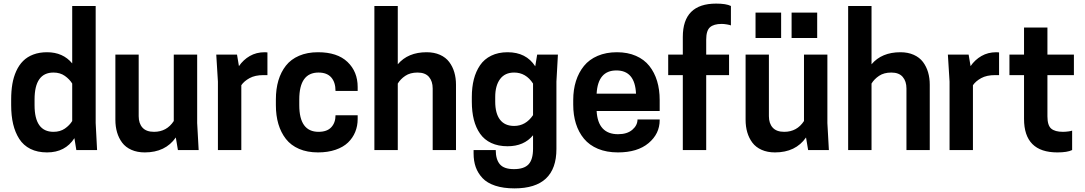

<svg xmlns="http://www.w3.org/2000/svg" viewBox="-20 -833 6022 1066"><path d="M241.2 -543Q329.6 -543 380.9 -481V-799.8H511.2V-149.9L519 0H403.8L393.1 -65.9Q342.3 13.2 241.2 13.2Q188 13.2 148.9 -6.3Q109.9 -25.9 86.9 -61.8Q64 -97.7 53 -144Q42 -190.4 42 -249V-280.8Q42 -327.6 48.6 -366.5Q55.2 -405.3 70.3 -438.5Q85.4 -471.7 108.4 -494.6Q131.3 -517.6 165 -530.3Q198.7 -543 241.2 -543ZM380.9 -161.1V-369.1Q366.2 -393.1 340.1 -411.6Q314 -430.2 276.9 -430.2Q171.9 -430.2 171.9 -280.8V-249Q171.9 -101.1 276.9 -101.1Q314 -101.1 340.1 -119.1Q366.2 -137.2 380.9 -161.1Z M620.6 -529.8H750V-188Q750 -147.9 771 -124.5Q792 -101.1 835 -101.1Q905.8 -101.1 944.8 -161.1V-529.8H1074.7V-149.9L1083 0H967.8L956.1 -69.8Q898.4 13.2 783.7 13.2Q741.7 13.2 709.5 -1.2Q677.2 -15.6 658.2 -41Q639.2 -66.4 629.9 -98.4Q620.6 -130.4 620.6 -168Z M1449.7 -543Q1453.1 -543 1458.5 -542.5Q1463.9 -542 1464.8 -542V-416H1442.9Q1396 -416 1365.5 -399.2Q1335 -382.3 1319.8 -359.9V0H1189.9V-379.9L1180.7 -529.8H1295.9L1306.6 -465.8Q1330.6 -501 1366.9 -522Q1403.3 -543 1449.7 -543Z M1641.6 -249Q1641.6 -101.1 1748.5 -101.1Q1795.9 -101.1 1819.3 -126.5Q1842.8 -151.9 1842.8 -192.9H1965.8V-171.9Q1965.8 -133.3 1952.1 -100.1Q1938.5 -66.9 1912.1 -41.5Q1885.7 -16.1 1843 -1.5Q1800.3 13.2 1745.6 13.2Q1686 13.2 1640.6 -6.3Q1595.2 -25.9 1567.4 -61.5Q1539.6 -97.2 1525.6 -144.3Q1511.7 -191.4 1511.7 -249V-280.8Q1511.7 -338.9 1525.6 -386Q1539.6 -433.1 1567.4 -468.5Q1595.2 -503.9 1640.6 -523.4Q1686 -543 1745.6 -543Q1853 -543 1909.4 -489Q1965.8 -435.1 1965.8 -350.1V-328.1H1842.8Q1842.8 -376 1819.1 -403.1Q1795.4 -430.2 1748.5 -430.2Q1641.6 -430.2 1641.6 -280.8Z M2188.5 -799.8V-476.1Q2245.1 -543 2348.6 -543Q2390.6 -543 2422.9 -528.6Q2455.1 -514.2 2474.1 -488.8Q2493.2 -463.4 2502.4 -431.6Q2511.7 -399.9 2511.7 -362.8V0H2382.3V-341.8Q2382.3 -381.8 2361.6 -406Q2340.8 -430.2 2298.3 -430.2Q2257.3 -430.2 2230.2 -411.9Q2203.1 -393.6 2188.5 -369.1V0H2058.6V-799.8Z M2939.5 -7.8V-82Q2889.2 -21 2798.3 -21Q2746.1 -21 2707.5 -39.1Q2668.9 -57.1 2645.5 -90.6Q2622.1 -124 2610.8 -168.5Q2599.6 -212.9 2599.6 -269V-294.9Q2599.6 -348.6 2610.8 -392.6Q2622.1 -436.5 2645.3 -470.7Q2668.5 -504.9 2707.5 -523.9Q2746.6 -543 2798.3 -543Q2901.4 -543 2951.7 -464.8L2962.4 -529.8H3077.6L3069.3 -379.9V-5.9Q3069.3 212.9 2836.4 212.9Q2774.9 212.9 2729.7 198Q2684.6 183.1 2658.9 155.8Q2633.3 128.4 2621.3 94.7Q2609.4 61 2609.4 19V0H2732.4Q2732.4 52.2 2755.4 79.1Q2778.3 106 2833.5 106Q2889.6 106 2914.6 79.3Q2939.5 52.7 2939.5 -7.8ZM2939.5 -193.8V-369.1Q2899.9 -430.2 2834.5 -430.2Q2783.2 -430.2 2756.3 -393.8Q2729.5 -357.4 2729.5 -294.9V-269Q2729.5 -203.1 2756.1 -168.5Q2782.7 -133.8 2834.5 -133.8Q2898.9 -133.8 2939.5 -193.8Z M3642.6 -216.8H3292.5Q3299.8 -87.9 3411.6 -87.9Q3461.9 -87.9 3490.7 -112.5Q3519.5 -137.2 3519.5 -169.9H3642.6V-166Q3642.6 -90.3 3581.1 -38.6Q3519.5 13.2 3410.6 13.2Q3348.1 13.2 3300 -6.8Q3252 -26.9 3222.2 -63Q3192.4 -99.1 3177.5 -146.7Q3162.6 -194.3 3162.6 -252V-277.8Q3162.6 -335 3177.7 -382.8Q3192.9 -430.7 3222.2 -466.8Q3251.5 -502.9 3298.3 -522.9Q3345.2 -543 3405.3 -543Q3464.8 -543 3510.7 -522.9Q3556.6 -502.9 3585.2 -466.8Q3613.8 -430.7 3628.2 -383.1Q3642.6 -335.4 3642.6 -277.8ZM3402.3 -441.9Q3299.8 -441.9 3292.5 -313H3511.2Q3505.4 -441.9 3402.3 -441.9Z M3900.9 -612.8V-529.8H4027.8V-416H3900.9V0H3771V-416H3689.9V-529.8H3771V-627.9Q3771 -813 3956.1 -813Q4011.7 -813 4038.1 -799.8V-691.9Q4033.2 -694.3 4016.6 -697.3Q4000 -700.2 3986.8 -700.2Q3942.9 -700.2 3921.9 -681.6Q3900.9 -663.1 3900.9 -612.8Z M4119.6 -529.8H4249V-188Q4249 -147.9 4270 -124.5Q4291 -101.1 4334 -101.1Q4404.8 -101.1 4443.8 -161.1V-529.8H4573.7V-149.9L4582 0H4466.8L4455.1 -69.8Q4397.5 13.2 4282.7 13.2Q4240.7 13.2 4208.5 -1.2Q4176.3 -15.6 4157.2 -41Q4138.2 -66.4 4128.9 -98.4Q4119.6 -130.4 4119.6 -168ZM4517.1 -763.2V-622.1H4375V-763.2ZM4316.9 -763.2V-622.1H4174.8V-763.2Z M4818.8 -799.8V-476.1Q4875.5 -543 4979 -543Q5021 -543 5053.2 -528.6Q5085.4 -514.2 5104.5 -488.8Q5123.5 -463.4 5132.8 -431.6Q5142.1 -399.9 5142.1 -362.8V0H5012.7V-341.8Q5012.7 -381.8 4991.9 -406Q4971.2 -430.2 4928.7 -430.2Q4887.7 -430.2 4860.6 -411.9Q4833.5 -393.6 4818.8 -369.1V0H4689V-799.8Z M5511.7 -543Q5515.1 -543 5520.5 -542.5Q5525.9 -542 5526.9 -542V-416H5504.9Q5458 -416 5427.5 -399.2Q5397 -382.3 5381.8 -359.9V0H5252V-379.9L5242.7 -529.8H5357.9L5368.7 -465.8Q5392.6 -501 5429 -522Q5465.3 -543 5511.7 -543Z M5795.4 -529.8H5942.4V-416H5795.4V-187Q5795.4 -136.7 5816.4 -118.9Q5837.4 -101.1 5881.3 -101.1Q5895 -101.1 5911.6 -103.3Q5928.2 -105.5 5932.6 -107.9V0Q5906.2 13.2 5850.6 13.2Q5665.5 13.2 5665.5 -172.9V-416H5584.5V-529.8H5665.5V-680.2H5795.4Z"/></svg>

Font: Cooper Hewitt
Style: Semibold
Weight: 709
Designer: Village Type and Design LLC
Foundry: Cooper Hewitt Smithsonian Design Museum
Version: 1.000